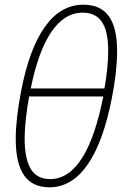

<svg xmlns="http://www.w3.org/2000/svg" viewBox="-20 -787 525 818"><path d="M47 -196C47 -50 98 11 191 11C322 11 409 -128 456 -366C471 -441 479 -513 479 -569C479 -706 430 -767 335 -767C201 -767 114 -629 70 -399C55 -322 47 -250 47 -196ZM111 -410C152 -614 225 -733 332 -733C405 -733 441 -684 441 -570C441 -527 436 -471 425 -410ZM85 -199C85 -246 92 -307 104 -376H420C377 -158 305 -24 194 -24C123 -24 85 -74 85 -199Z"/></svg>

Font: Noto Sans SemiCondensed ExtraLight
Style: Italic
Weight: 200
Width: 4
Italic angle: -12°
Designer: Monotype Design Team
Foundry: Monotype Imaging Inc.
Version: Version 2.013